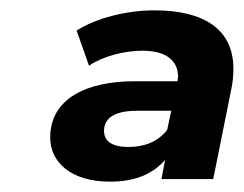

<svg xmlns="http://www.w3.org/2000/svg" viewBox="-20 -770 471 371"><path d="M278 -750C224 -750 166 -735 128 -711L152 -643C178 -661 220 -672 255 -672C301 -672 324 -653 324 -622C324 -619 323 -616 323 -613H240C148 -613 77 -580 77 -504C77 -457 117 -419 192 -419C245 -419 277 -436 299 -461L292 -424H392L427 -598C430 -612 431 -625 431 -637C431 -713 375 -750 278 -750ZM228 -486C197 -486 181 -497 181 -517C181 -543 203 -556 246 -556H311L303 -519C285 -496 259 -486 228 -486Z"/></svg>

Font: AWKNG-Font
Style: Bold Italic
Weight: 700
Italic angle: -11.3°
Designer: Awakening Church
Foundry: Awakening Church
Version: Version 1.700;PS 001.700;hotconv 1.0.88;makeotf.lib2.5.64775